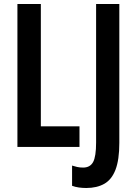

<svg xmlns="http://www.w3.org/2000/svg" viewBox="-20 -734 682 959"><path d="M67 0V-714H184V-103H377V0ZM411 205Q392 205 374 202.5Q356 200 340 194V93Q352 97 365.5 100Q379 103 395 103Q430 103 445 75.5Q460 48 460 -22V-714H576V-20Q576 64 557 113.5Q538 163 501 184Q464 205 411 205Z"/></svg>

Font: Noto Sans ExtraCondensed SemiBold
Style: Regular
Weight: 600
Width: 2
Designer: Monotype Design Team
Foundry: Monotype Imaging Inc.
Version: Version 2.013; ttfautohint (v1.8.4.7-5d5b)